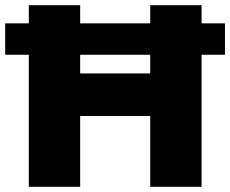

<svg xmlns="http://www.w3.org/2000/svg" viewBox="-24 -720 887 740"><path d="M-4 -630H87V-700H285V-630H555V-700H753V-630H843V-509H753V0H555V-273H285V0H87V-509H-4ZM555 -437V-509H285V-437Z"/></svg>

Font: CMG Sans ExtraBold
Style: Regular
Weight: 800
Designer: Julieta Ulanovsky
Foundry: Julieta Ulanovsky
Version: Version 7.200